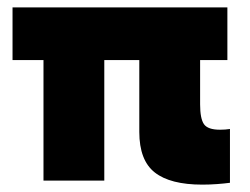

<svg xmlns="http://www.w3.org/2000/svg" viewBox="-20 -490 679 521"><path d="M14 -470H597V-327H523V-207Q523 -168 533.5 -153Q544 -138 577 -138Q585 -138 591 -138.5Q597 -139 604 -140V6Q589 8 569 9.5Q549 11 529 11Q442 11 400 -22Q358 -55 358 -132V-327H263V0H98V-327H14Z"/></svg>

Font: Tilda Sans Black
Style: Regular
Weight: 900
Designer: ParaType Ltd
Foundry: ParaType Ltd
Version: Version 1.009